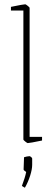

<svg xmlns="http://www.w3.org/2000/svg" viewBox="-20 -657 252 895"><path d="M89 -7V-608H31V-625Q89 -637 98 -637Q100 -637 109 -630Q118 -623 118 -620V-19H176V-2Q118 10 109 10Q107 10 98 3Q89 -4 89 -7ZM82 210Q97 170 102 145Q100 143 95 139.5Q90 136 90 133L92 76Q98 74 105.5 72.5Q113 71 118 71Q120 71 125 75Q130 79 130 82V111Q130 132 120.5 162Q111 192 96 218Z"/></svg>

Font: Grenze Thin
Style: Regular
Weight: 250
Designer: Renata Polastri
Foundry: Omnibus-Type
Version: Version 1.002; ttfautohint (v1.8)